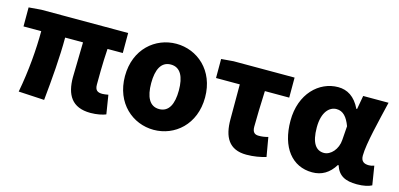

<svg xmlns="http://www.w3.org/2000/svg" viewBox="-58 -928 2672 1287"><g transform="rotate(15 1278.0 -284.5)"><path d="M602 14C647 14 686 5 708 -4L687 -135C671 -132 656 -130 646 -130C613 -130 595 -141 595 -181C595 -204 595 -333 602 -430H708V-569H105L19 -562V-430H142C142 -307 130 -152 101 0L280 10C295 -138 308 -296 308 -430H432C431 -338 427 -219 427 -187C427 -67 471 14 602 14Z M1040 14C1185 14 1318 -96 1318 -285C1318 -473 1185 -583 1040 -583C895 -583 762 -473 762 -285C762 -96 895 14 1040 14ZM1040 -130C973 -130 944 -190 944 -285C944 -379 973 -439 1040 -439C1107 -439 1136 -379 1136 -285C1136 -190 1107 -130 1040 -130Z M1684 14C1736 14 1781 5 1819 -6L1796 -139C1770 -132 1752 -130 1731 -130C1705 -130 1687 -141 1687 -181C1687 -242 1690 -336 1694 -430H1863V-569H1440L1355 -562V-430H1520V-187C1520 -67 1561 14 1684 14Z M2140 14C2206 14 2257 -16 2295 -78H2300C2322 -10 2370 14 2451 14C2498 14 2532 5 2553 -6L2532 -137C2519 -132 2506 -130 2495 -130C2463 -130 2440 -142 2440 -182C2440 -265 2485 -440 2515 -569H2339L2322 -474H2317C2280 -551 2226 -583 2163 -583C2031 -583 1911 -471 1911 -283C1911 -98 2001 14 2140 14ZM2183 -132C2128 -132 2093 -177 2093 -285C2093 -394 2142 -438 2190 -438C2236 -438 2265 -404 2287 -345L2280 -248C2276 -183 2230 -132 2183 -132Z"/></g></svg>

Font: Source Han Sans HK Heavy
Style: Regular
Weight: 900
Designer: Ryoko NISHIZUKA 西塚涼子 (kana, bopomofo & ideographs); Paul D. Hunt (Latin, Greek & Cyrillic); Sandoll Communications 산돌커뮤니
Foundry: Adobe
Version: Version 2.000;hotconv 1.0.107;makeotfexe 2.5.65593